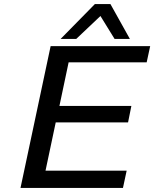

<svg xmlns="http://www.w3.org/2000/svg" viewBox="-20 -917 753 937"><path d="M80.1 0 227.1 -691.9H712.9L695.8 -612.8H314.9L270 -399.9H621.1L605 -319.8H252L202.1 -84H598.1L580.1 0ZM275.9 -727.1 442.9 -897H519L613.8 -727.1H539.1L470.2 -838.9L352.1 -727.1Z"/></svg>

Font: CMU Bright
Style: SemiBoldOblique
Weight: 600
Italic angle: -12°
Version: Version 0.7.0